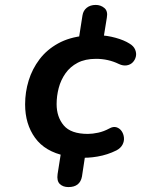

<svg xmlns="http://www.w3.org/2000/svg" viewBox="-20 -637 640 780"><path d="M258 123Q236 123 223 110.5Q210 98 214 70L229 -25L246 -4Q163 -21 122.5 -77Q82 -133 82 -213Q82 -263 96.5 -310Q111 -357 140.5 -396Q170 -435 216 -460.5Q262 -486 325 -492L297 -459L315 -574Q318 -594 332.5 -605.5Q347 -617 369 -617Q389 -617 404 -604.5Q419 -592 414 -565L398 -466L381 -494Q415 -493 449.5 -483.5Q484 -474 506 -460Q523 -450 529 -435.5Q535 -421 532 -407.5Q529 -394 519.5 -384Q510 -374 495 -371.5Q480 -369 463 -377Q420 -398 370 -398Q326 -398 295.5 -382Q265 -366 246 -339Q227 -312 218.5 -279.5Q210 -247 210 -214Q210 -162 239 -127.5Q268 -93 337 -93Q356 -93 379 -98Q402 -103 424 -115Q440 -124 453 -120Q466 -116 474 -104.5Q482 -93 483.5 -78Q485 -63 477.5 -49Q470 -35 453 -26Q417 -8 376 -1Q335 6 303 3L328 -19L313 80Q305 123 258 123Z"/></svg>

Font: Nunito Variable Extra Light
Style: Italic
Weight: 200
Italic angle: -9°
Designer: Vernon Adams
Foundry: Vernon Adams
Version: Version 3.602